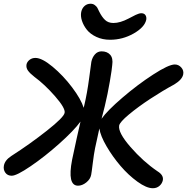

<svg xmlns="http://www.w3.org/2000/svg" viewBox="-34 -980 1002 1028"><path d="M555.2 -767.1Q515.1 -767.1 482.4 -782.2Q449.7 -797.4 431.4 -820.3Q413.1 -843.3 404.8 -868.7Q396.5 -894 400.9 -916Q405.3 -936 418.7 -948Q432.1 -960 451.2 -960Q463.9 -960 473.4 -952.9Q482.9 -945.8 487.1 -938.5Q491.2 -931.2 497.1 -918Q511.2 -889.6 528.3 -873.3Q545.4 -856.9 573.2 -856.9Q609.4 -856.9 654.8 -880.9Q661.6 -884.3 673.6 -890.6Q685.5 -897 692.1 -900.1Q698.7 -903.3 707.3 -906.2Q715.8 -909.2 722.2 -909.2Q737.8 -909.2 744.6 -899.2Q751.5 -889.2 749 -874Q740.2 -834 681.4 -800.5Q622.6 -767.1 555.2 -767.1ZM28.8 -39.1Q6.3 -39.1 -5.4 -55.4Q-17.1 -71.8 -13.2 -92.8Q-8.3 -122.1 26.9 -145Q126 -208.5 217 -280.3Q308.1 -352.1 312 -376Q316.9 -400.4 261 -464.4Q205.1 -528.3 149.9 -568.8Q126.5 -586.9 115.7 -602.1Q105 -617.2 107.9 -634.8Q110.8 -648.9 124 -659.4Q137.2 -669.9 155.8 -669.9Q190.9 -669.9 247.8 -622.6Q304.7 -575.2 352.3 -512Q399.9 -448.7 414.1 -402.8Q414.6 -404.8 415.5 -408.9Q416.5 -413.1 417 -415Q432.6 -480 443.6 -563.5Q454.6 -647 455.1 -648.9Q460 -672.9 474.4 -689Q488.8 -705.1 509.8 -705.1Q539.6 -705.1 555.9 -686.8Q572.3 -668.5 566.9 -631.8Q565.9 -613.3 554.2 -544.4Q542.5 -475.6 526.9 -411.1Q509.8 -344.7 509.8 -344.2Q540 -387.2 621.1 -456.8Q702.1 -526.4 785.6 -580.6Q869.1 -634.8 901.9 -634.8Q922.4 -634.8 936.8 -618.4Q951.2 -602.1 946.8 -581.1Q940.9 -553.2 898.9 -527.8Q837.4 -494.6 771.2 -451.2Q705.1 -407.7 656.5 -367.2Q607.9 -326.7 604 -308.1Q597.2 -270.5 664.8 -192.9Q732.4 -115.2 809.1 -63Q842.8 -42.5 837.9 -15.1Q834 2.9 819.6 15.4Q805.2 27.8 784.2 27.8Q750.5 27.8 702.1 -7.1Q653.8 -42 611.6 -91.3Q569.3 -140.6 536.6 -196.5Q503.9 -252.4 498 -292Q479 -206.5 475.1 -187Q468.8 -156.2 462.6 -105.7Q456.5 -55.2 454.1 -43.9Q449.7 -20.5 428 -3.2Q406.2 14.2 383.8 14.2Q325.2 14.2 352.1 -125Q380.9 -260.7 397 -329.1Q361.3 -280.3 283.2 -210.7Q205.1 -141.1 130.1 -90.1Q55.2 -39.1 28.8 -39.1Z"/></svg>

Font: Shantell Sans Irregular
Style: Italic
Weight: 500
Italic angle: -11.31°
Designer: Stephen Nixon, Anya Danilova, Shantell Martin
Foundry: Arrow Type
Version: Version 1.006;[9816181b4]